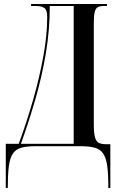

<svg xmlns="http://www.w3.org/2000/svg" viewBox="-20 -734 596 964"><path d="M9 210V-12H74Q115 -123 147 -235.5Q179 -348 198 -453.5Q217 -559 217 -648Q217 -684 202.5 -694Q188 -704 159 -704H136V-714H517V-704H502Q482 -704 471 -698Q460 -692 455.5 -674Q451 -656 451 -619V-109Q451 -66 457 -44.5Q463 -23 476.5 -16.5Q490 -10 512 -10H534V210H524Q524 142 518.5 100.5Q513 59 498 37Q483 15 455.5 7.5Q428 0 384 0H159Q115 0 87.5 7.5Q60 15 45 36.5Q30 58 24.5 100Q19 142 19 210ZM85 -12H350V-704H230Q230 -583 210 -465Q190 -347 157 -233.5Q124 -120 85 -12Z"/></svg>

Font: Noto Serif Display ExtraCondensed Medium
Style: Regular
Weight: 500
Width: 2
Designer: Monotype Design Team
Foundry: Monotype Imaging Inc.
Version: Version 2.009